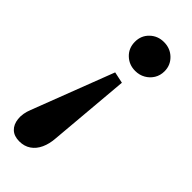

<svg xmlns="http://www.w3.org/2000/svg" viewBox="-237 -471 730 730"><g transform="rotate(45 128.5 -106.0)"><path d="M162.1 -210.9 133.8 116.2Q131.8 147.5 120.6 171.9Q109.4 196.3 89.8 209.5Q70.3 222.7 43.9 222.7Q15.6 222.7 -0.5 207.5Q-16.6 192.4 -19.5 165.5Q-22.5 138.7 -9.8 107.4L116.2 -220.7ZM166 -433.6Q200.2 -433.6 223.1 -411.1Q246.1 -388.7 246.1 -356.4Q246.1 -334 235.4 -316.4Q224.6 -298.8 206.5 -288.6Q188.5 -278.3 166 -278.3Q132.8 -278.3 109.9 -300.3Q86.9 -322.3 86.9 -356.4Q86.9 -389.6 109.9 -411.6Q132.8 -433.6 166 -433.6Z"/></g></svg>

Font: Crimson Pro ExtraLight SemiBold
Style: Italic
Weight: 600
Italic angle: -12°
Version: Version 1.002